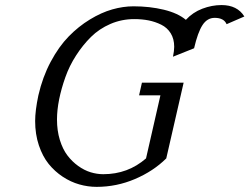

<svg xmlns="http://www.w3.org/2000/svg" viewBox="-20 -725 981 755"><path d="M507.8 -649.9Q458.5 -649.9 414.3 -630.9Q370.1 -611.8 337.6 -579.6Q305.2 -547.4 279.1 -506.8Q252.9 -466.3 237.1 -421.6Q221.2 -377 212.6 -334.5Q204.1 -292 204.1 -254.9Q204.1 -211.4 215.3 -174.8Q226.6 -138.2 245.1 -113.8Q263.7 -89.4 287.6 -72.3Q311.5 -55.2 336.4 -47.6Q361.3 -40 386.2 -40Q482.9 -40 554.2 -102.1L610.8 -350.1H526.9L538.1 -399.9H702.1L633.8 -102.1Q583 -51.8 510.7 -21Q438.5 9.8 359.9 9.8Q325.7 9.8 292 0.2Q258.3 -9.3 226.8 -30Q195.3 -50.8 171.4 -80.3Q147.5 -109.9 132.8 -153.6Q118.2 -197.3 118.2 -249Q118.2 -290 130.9 -350.1Q147.5 -422.4 179.4 -482.2Q211.4 -542 250 -581.5Q288.6 -621.1 333.5 -648.4Q378.4 -675.8 421.4 -688Q464.4 -700.2 504.9 -700.2Q568.8 -700.2 624.3 -686.8Q679.7 -673.3 710.9 -647Q737.8 -676.3 775.4 -690.7Q813 -705.1 851.1 -705.1Q913.1 -705.1 940.9 -660.2L871.1 -629.9Q860.4 -654.8 824.2 -654.8Q794.9 -654.8 776.4 -626.5Q757.8 -598.1 743.2 -535.2L660.2 -502Q665 -525.4 665 -541Q665 -571.8 651.4 -594Q637.7 -616.2 614 -627.9Q590.3 -639.6 564.2 -644.8Q538.1 -649.9 507.8 -649.9Z"/></svg>

Font: Pfennig
Style: Italic
Weight: 500
Italic angle: -13°
Version: Version 20120410 ; ttfautohint (v0.8)